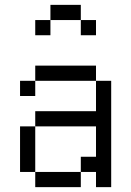

<svg xmlns="http://www.w3.org/2000/svg" viewBox="-20 -770 540 790"><path d="M312.5 -687.5H187.5V-750H312.5ZM62.5 -250H125V-62.5H62.5ZM62.5 -437.5H125V-375H62.5ZM125 -62.5H312.5V0H125ZM125 -312.5H375V-437.5H437.5V0H375V-62.5H312.5V-125H375V-250H125ZM125 -500H375V-437.5H125ZM125 -687.5H187.5V-625H125ZM312.5 -687.5H375V-625H312.5Z"/></svg>

Font: 寒蝉点阵体 16px
Style: Regular
Weight: 400
Designer: Designed by Warren2060
Foundry: ChillType
Version: Version 1.000